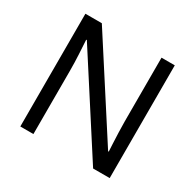

<svg xmlns="http://www.w3.org/2000/svg" viewBox="-155 -883 1070 1053"><g transform="rotate(30 380.0 -357.0)"><path d="M663 0H558L176 -593H172Q174 -558 177 -506Q180 -454 180 -399V0H97V-714H201L582 -123H586Q585 -139 583.5 -171Q582 -203 580.5 -241Q579 -279 579 -311V-714H663Z"/></g></svg>

Font: Noto Sans IKEA
Style: Regular
Weight: 400
Designer: Monotype Design Team
Foundry: Monotype Imaging Inc.
Version: Version 2.001